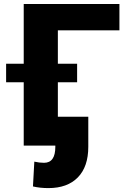

<svg xmlns="http://www.w3.org/2000/svg" viewBox="-20 -731 644 964"><path d="M579.6 -578.6H270.5V0H99.1V-710.9H579.6ZM367.2 -317.9H10.7V-411.1H367.2ZM423.3 -145V5.9Q423.3 106 370.8 159.7Q318.4 213.4 223.1 213.4Q181.2 213.4 145.5 205.1L152.3 80.6Q177.7 86.4 201.2 86.4Q257.8 86.4 257.8 6.3V-145Z"/></svg>

Font: Roboto
Style: Regular
Weight: 900
Designer: Google
Version: Version 2.001171; 2014